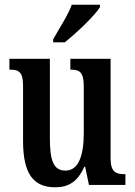

<svg xmlns="http://www.w3.org/2000/svg" viewBox="-20 -786 574 816"><path d="M206 -619V-606H255C307 -647 384 -721 405 -756V-766H285C269 -721 232 -666 206 -619ZM215 10C270 10 310 -13 338 -77H342L358 0H513V-46H507C475 -46 450 -53 450 -112V-536H279V-490H282C315 -490 336 -482 336 -421V-220C336 -125 314 -61 258 -61C206 -61 192 -106 192 -200V-536H20V-490H23C61 -490 78 -479 78 -421V-187C78 -50 120 10 215 10Z"/></svg>

Font: Noto Serif Hebrew ExtraCondensed SemiBold
Style: Regular
Weight: 600
Width: 2
Designer: Monotype Design Team
Foundry: Monotype Imaging Inc.
Version: Version 2.004